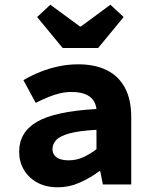

<svg xmlns="http://www.w3.org/2000/svg" viewBox="-20 -780 640 812"><path d="M224 12Q174 12 137.5 -8Q101 -28 81 -62Q61 -96 61 -138Q61 -221 136.5 -265Q212 -309 388 -319Q385 -342 373 -358Q361 -374 338.5 -382.5Q316 -391 282 -391Q258 -391 234 -385.5Q210 -380 184.5 -369.5Q159 -359 131 -345L79 -441Q113 -461 150.5 -476Q188 -491 228.5 -499.5Q269 -508 311 -508Q381 -508 431 -483.5Q481 -459 508 -409.5Q535 -360 535 -284V0H415L404 -56H400Q363 -28 318 -8Q273 12 224 12ZM271 -102Q304 -102 333 -115.5Q362 -129 388 -149V-231Q315 -227 274.5 -216Q234 -205 218 -188Q202 -171 202 -149Q202 -134 210.5 -123Q219 -112 234.5 -107Q250 -102 271 -102ZM245 -577 137 -708 193 -760 318 -668H322L447 -760L503 -708L395 -577Z"/></svg>

Font: Source Code Pro ExtraLight
Style: Bold
Weight: 700
Monospace: yes
Version: Version 1.018;hotconv 1.0.116;makeotfexe 2.5.65601